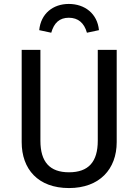

<svg xmlns="http://www.w3.org/2000/svg" viewBox="-20 -942 702 974"><path d="M90 -221C90 -84 173 12 330 12C485 12 572 -84 572 -221V-689H476V-228C476 -121 429 -68 330 -68C232 -68 185 -121 185 -228V-689H90ZM240 -776C254 -826 282 -852 329 -852C376 -852 407 -826 421 -776L482 -789C474 -873 410 -922 329 -922C249 -922 187 -873 179 -789Z"/></svg>

Font: FiraGO Unicode
Style: Regular
Weight: 400
Designer: bBox Type
Foundry: bBox Type GmbH
Version: Version 1.001;PS 001.001;hotconv 1.0.88;makeotf.lib2.5.64775